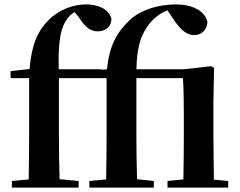

<svg xmlns="http://www.w3.org/2000/svg" viewBox="-20 -850 1088 870"><path d="M809 0H1014V-30L949 -36L947 -235V-389L950 -542L937 -550L811 -536H598C600 -628 616 -682 642 -721C667 -762 703 -790 739 -803L767 -761C800 -713 827 -691 859 -691C896 -691 918 -717 920 -750C910 -801 849 -830 779 -830C700 -830 624 -808 572 -763C519 -714 476 -655 465 -536L440 -534V-536H246C243 -668 255 -732 292 -774C300 -783 309 -790 318 -795L335 -775C367 -724 392 -708 423 -708C462 -708 485 -732 485 -765C473 -809 425 -830 370 -830C314 -830 249 -808 201 -760C149 -708 123 -646 114 -537L28 -528V-496H112V-235C112 -169 111 -103 110 -37L34 -30V0H336V-30L250 -38C248 -103 247 -170 247 -235V-491V-496H463V-235C463 -169 462 -103 461 -37L385 -30V0H677V-30L601 -38C599 -104 598 -170 598 -235V-496H809C812 -445 813 -402 813 -331V-235C813 -180 812 -94 811 -37L739 -30V0Z"/></svg>

Font: Noto Serif JP
Style: Bold
Weight: 700
Designer: Ryoko NISHIZUKA 西塚涼子 (kana & ideographs); Frank Grießhammer (Latin, Greek & Cyrillic); Wenlong ZHANG 张文龙 (bopomofo); San
Foundry: Adobe
Version: Version 2.001;hotconv 1.1.0;makeotfexe 2.6.0